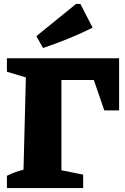

<svg xmlns="http://www.w3.org/2000/svg" viewBox="-20 -952 634 972"><path d="M15 0V-62Q55 -82 99 -93L111 -560L15 -589V-657H583V-393H508L455 -547H291V-90L401 -68V0ZM198 -709 164 -769 365 -932H387L449 -812Q387 -781 325 -756Q263 -731 198 -709Z"/></svg>

Font: Piazzolla SC ExtraBold
Style: Regular
Weight: 800
Designer: Juan Pablo del Peral
Foundry: Huerta Tipografica
Version: Version 1.330